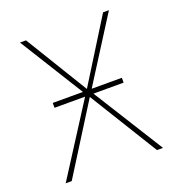

<svg xmlns="http://www.w3.org/2000/svg" viewBox="-130 -821 859 927"><g transform="rotate(-20 300.0 -357.0)"><path d="M50 0 281 -361H124V-386H279L75 -714H106L302 -393L502 -714H532L324 -386H479V-361H324L550 0H519L302 -352L81 0Z"/></g></svg>

Font: Noto Sans Mono Thin
Style: Regular
Weight: 100
Designer: Monotype Design Team
Foundry: Monotype Imaging Inc.
Version: Version 2.014